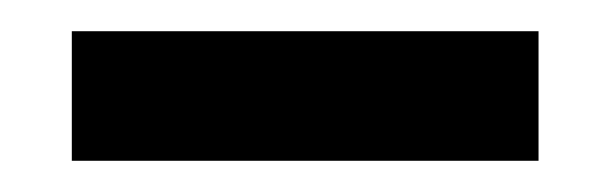

<svg xmlns="http://www.w3.org/2000/svg" viewBox="-20 -746 389 123"><path d="M26 -726V-643H325V-726Z"/></svg>

Font: Argentum Sans Medium
Style: Regular
Weight: 500
Designer: Julieta Ulanovsky
Foundry: Julieta Ulanovsky
Version: Version 5.001;January 29, 2019;FontCreator 11.5.0.2425 64-bi